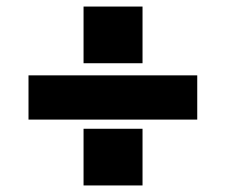

<svg xmlns="http://www.w3.org/2000/svg" viewBox="-20 -604 690 586"><path d="M67 -239V-374H582V-239ZM235 -38V-211H415V-38ZM235 -411V-584H415V-411Z"/></svg>

Font: Azeret Mono Thin
Style: Bold
Weight: 700
Version: Version 1.002